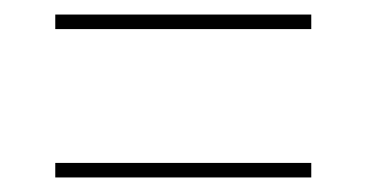

<svg xmlns="http://www.w3.org/2000/svg" viewBox="-20 -489 505 264"><path d="M56 -449V-469H408V-449ZM56 -245V-265H408V-245Z"/></svg>

Font: Noto Serif Display Condensed Light
Style: Regular
Weight: 300
Width: 3
Designer: Monotype Design Team
Foundry: Monotype Imaging Inc.
Version: Version 2.009